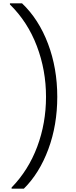

<svg xmlns="http://www.w3.org/2000/svg" viewBox="-20 -954 460 1160"><path d="M50 186V179Q152 74 205 -68Q258 -210 258 -369Q258 -530 202.5 -676Q147 -822 40 -927V-934H113Q214 -838 270 -690Q326 -542 326 -369Q326 -198 272 -52.5Q218 93 124 186Z"/></svg>

Font: Fz Poppins Light
Style: Regular
Weight: 300
Designer: Ninad Kale (Devanagari), Jonny Pinhorn (Latin)
Foundry: Indian Type Foundry
Version: Vit hóa bi Vntype.Com & FontZin.Com